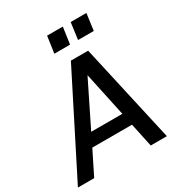

<svg xmlns="http://www.w3.org/2000/svg" viewBox="-223 -1046 1105 1185"><g transform="rotate(-30 329.5 -453.5)"><path d="M-15 0 339 -700H462L619 0H504L468 -169H185L101 0ZM228 -257H450L383 -571ZM272 -788 289 -907H401L384 -788ZM441 -788 457 -907H569L553 -788Z"/></g></svg>

Font: Host Grotesk Medium
Style: Italic
Weight: 500
Italic angle: -8°
Designer: Doğukan Karapınar based on Poppins by Indian Type Foundry, Jonny Pinhorn
Foundry: Element Type
Version: Version 1.001; ttfautohint (v1.8.4.7-5d5b)